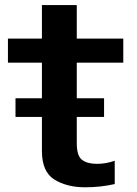

<svg xmlns="http://www.w3.org/2000/svg" viewBox="-20 -748 553 774"><path d="M42.5 -276.5H399.5V-352H42.5ZM323 7Q385.5 7 442.5 -6V-100Q407.5 -87.5 370.5 -87.5Q332 -87.5 310.8 -103.5Q289.5 -119.5 289.5 -170.5V-495.5H477V-592.5H289.5V-727.5H149V-592.5H12V-495.5H149V-139Q149 -55.5 199.2 -24.2Q249.5 7 323 7Z"/></svg>

Font: Anybody UltraCondensed Thin SemiBold
Style: Regular
Weight: 600
Version: Version 1.111